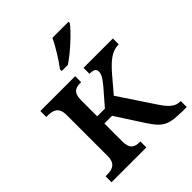

<svg xmlns="http://www.w3.org/2000/svg" viewBox="-211 -894 1022 1022"><g transform="rotate(-45 300.0 -383.0)"><path d="M265 -606H311C367 -642 451 -721 476 -756V-766H355C334 -721 294 -657 265 -619ZM34 0H296V-45H291C256 -45 228 -54 228 -114V-248H286L385 -95C440 -11 465 0 585 0H600V-45H596C555 -45 528 -75 495 -126L368 -317L442 -404C493 -463 530 -492 580 -492V-536H359V-491C389 -491 403 -484 403 -465C403 -449 397 -431 364 -392L286 -302H228V-422C228 -481 254 -491 291 -491H296V-536H34V-491H45C83 -491 118 -482 118 -422V-114C118 -53 82 -45 45 -45H34Z"/></g></svg>

Font: Noto Serif Medium
Style: Regular
Weight: 500
Designer: Monotype Design Team
Foundry: Monotype Imaging Inc.
Version: Version 2.013